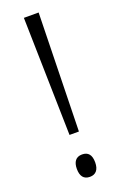

<svg xmlns="http://www.w3.org/2000/svg" viewBox="-143 -756 509 807"><g transform="rotate(-20 112.0 -352.5)"><path d="M133 -186 145 -714H79L91 -186ZM71 -41C71 -9 84 9 112 9C138 9 153 -8 153 -41C153 -75 139 -91 112 -91C84 -91 71 -72 71 -41Z"/></g></svg>

Font: Noto Sans Thai Cond Light
Style: Regular
Weight: 300
Width: 3
Designer: Monotype Design Team
Foundry: Monotype Imaging Inc.
Version: Version 2.002